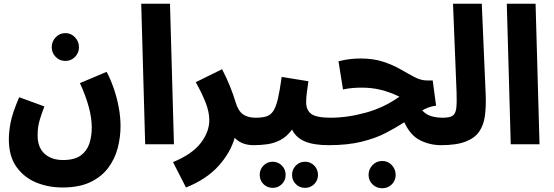

<svg xmlns="http://www.w3.org/2000/svg" viewBox="-20 -767 2945 1021"><path d="M328 -443Q297 -443 276 -464.5Q255 -486 255 -516Q255 -546 276 -568.5Q297 -591 328 -591Q358 -591 379 -568.5Q400 -546 400 -516Q400 -486 379 -464.5Q358 -443 328 -443Z M27 -27Q27 -66 36.5 -116Q46 -166 82 -250L216 -201Q202 -164 194 -138.5Q186 -113 183 -92Q180 -71 180 -47Q180 17 217 50.5Q254 84 315 84Q376 84 409 60Q442 36 455 -3Q468 -42 468 -89Q468 -188 405 -325L547 -385Q567 -348 584 -299.5Q601 -251 611 -198.5Q621 -146 621 -96Q621 -38 606 20Q591 78 555.5 125.5Q520 173 460.5 201.5Q401 230 312 230Q237 230 172.5 203.5Q108 177 67.5 120.5Q27 64 27 -27Z M752 0 731 -747H884L905 0Z M969 230 900 95Q1002 53 1047.5 -6.5Q1093 -66 1093 -128Q1093 -172 1073 -222.5Q1053 -273 1021 -330L1161 -399Q1185 -353 1204 -305.5Q1223 -258 1232 -226Q1246 -178 1271.5 -159.5Q1297 -141 1339 -141Q1375 -141 1392.5 -120Q1410 -99 1410 -70Q1410 -36 1389 -15.5Q1368 5 1329 5Q1265 5 1228 -34Q1205 46 1141 116.5Q1077 187 969 230Z M1602 232Q1573 232 1553 212Q1533 192 1533 163Q1533 134 1553 113.5Q1573 93 1602 93Q1631 93 1651 113.5Q1671 134 1671 163Q1671 192 1651 212Q1631 232 1602 232ZM1430 232Q1401 232 1381 212Q1361 192 1361 163Q1361 134 1381 113.5Q1401 93 1430 93Q1459 93 1479 113.5Q1499 134 1499 163Q1499 192 1479 212Q1459 232 1430 232Z M1329 5 1339 -141Q1374 -141 1396.5 -148Q1419 -155 1433.5 -177Q1448 -199 1458 -242.5Q1468 -286 1478 -358L1620 -335Q1617 -312 1612.5 -281.5Q1608 -251 1608 -223Q1608 -182 1635 -161.5Q1662 -141 1738 -141Q1774 -141 1791.5 -120Q1809 -99 1809 -70Q1809 -36 1788 -15.5Q1767 5 1728 5Q1648 5 1601 -15Q1554 -35 1533 -78Q1506 -41 1472 -23Q1438 -5 1401 0Q1364 5 1329 5Z M2013 234Q1982 234 1961 213.5Q1940 193 1940 163Q1940 133 1961 111Q1982 89 2013 89Q2043 89 2063.5 111Q2084 133 2084 163Q2084 193 2063.5 213.5Q2043 234 2013 234Z M1727 5 1737 -141Q1828 -141 1925.5 -168Q2023 -195 2104 -253Q2054 -277 2006 -289Q1958 -301 1905 -301Q1880 -301 1855 -299Q1830 -297 1804 -291L1780 -441Q1836 -456 1897 -456Q1966 -456 2018.5 -438.5Q2071 -421 2111.5 -397.5Q2152 -374 2185.5 -356.5Q2219 -339 2252 -339H2281L2299 -205Q2280 -203 2261.5 -196.5Q2243 -190 2225 -180Q2246 -157 2274 -149Q2302 -141 2336 -141Q2372 -141 2389.5 -120Q2407 -99 2407 -70Q2407 -36 2385.5 -15.5Q2364 5 2326 5Q2266 5 2214 -21Q2162 -47 2130 -117Q2087 -89 2032.5 -60.5Q1978 -32 1903.5 -13.5Q1829 5 1727 5Z M2325 5 2335 -141Q2370 -141 2386 -151Q2402 -161 2406 -189.5Q2410 -218 2408 -274L2389 -747H2542L2563 -258Q2565 -199 2558.5 -150.5Q2552 -102 2528.5 -67.5Q2505 -33 2456 -14Q2407 5 2325 5Z M2696 0 2675 -747H2828L2849 0Z"/></svg>

Font: Noto Sans Arabic Cond ExtBd
Style: Regular
Weight: 800
Width: 3
Designer: Monotype Design Team, Nadine Chahine, Nizar Qandah and Khaled Hosny
Foundry: Monotype Imaging Inc.
Version: Version 2.012; ttfautohint (v1.8.4.7-5d5b)